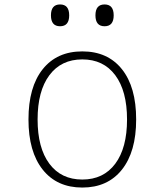

<svg xmlns="http://www.w3.org/2000/svg" viewBox="-20 -831 740 863"><path d="M350 12Q236 12 172 -68.5Q108 -149 108 -294Q108 -440 172 -520Q236 -600 350 -600Q464 -600 528 -520Q592 -440 592 -294Q592 -149 528 -68.5Q464 12 350 12ZM350 -24Q445 -24 498 -95Q551 -166 551 -294Q551 -422 498 -493Q445 -564 350 -564Q255 -564 202 -493Q149 -422 149 -294Q149 -166 202 -95Q255 -24 350 -24ZM250 -713Q209 -713 209 -762Q209 -811 250 -811Q291 -811 291 -762Q291 -713 250 -713ZM450 -713Q409 -713 409 -762Q409 -811 450 -811Q491 -811 491 -762Q491 -713 450 -713Z"/></svg>

Font: Martian Mono Thin
Style: Regular
Weight: 100
Monospace: yes
Designer: Roman Shamin
Foundry: Evil Martians
Version: Version 1.000; ttfautohint (v1.8.4.7-5d5b)